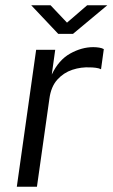

<svg xmlns="http://www.w3.org/2000/svg" viewBox="-20 -705 425 725"><path d="M43.5 0 116.5 -517H188.5L175.5 -423.5Q201.5 -478.5 245 -502.8Q288.5 -527 332 -527Q343.5 -527 354.5 -525.2Q365.5 -523.5 372 -519.5L361.5 -443.5Q354 -447.5 341.8 -449Q329.5 -450.5 321.5 -450.5Q286.5 -452.5 253.2 -441.5Q220 -430.5 196.2 -404Q172.5 -377.5 166.5 -332L119.5 0ZM200 -577 98 -685H171L233 -619.5L309 -685H385L255.5 -577Z"/></svg>

Font: Public Sans Light
Style: Italic
Weight: 300
Italic angle: -8°
Designer: The Public Sans project authors (U.S. Web Design System). Libre Franklin designed by Pablo Impallari and Rodrigo Fuenzal
Version: Version 1.007; ttfautohint (v1.8.1) -l 8 -r 50 -G 200 -x 14 